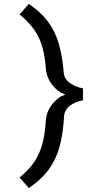

<svg xmlns="http://www.w3.org/2000/svg" viewBox="-20 -787 450 983"><path d="M127.5 176 80.5 121.5Q129 82 156.8 40Q184.5 -2 197.5 -52.5Q210.5 -103 214.5 -168Q217.5 -209.5 238 -240.5Q258.5 -271.5 290 -292.5L314.5 -303L289 -314Q257.5 -335 237.5 -366.5Q217.5 -398 214.5 -439Q210 -499 196.5 -546.8Q183 -594.5 155.2 -634.5Q127.5 -674.5 80.5 -713L127.5 -767Q189 -725.5 225.8 -676Q262.5 -626.5 281 -563.2Q299.5 -500 306 -417.5Q308.5 -382.5 337.8 -362Q367 -341.5 405 -334.5V-273.5Q367 -267 338.8 -246.5Q310.5 -226 308 -190.5Q303 -101.5 284.8 -35.5Q266.5 30.5 228.8 81.8Q191 133 127.5 176Z"/></svg>

Font: Expletus Sans Medium
Style: Regular
Weight: 500
Version: Version 7.500